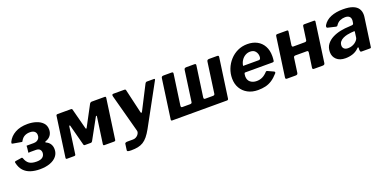

<svg xmlns="http://www.w3.org/2000/svg" viewBox="-11 -1313 4511 2250"><g transform="rotate(-20 2244.5 -188.0)"><path d="M274.2 7.9Q210.9 7.9 159.4 -8.5Q107.8 -24.8 73.4 -62.2Q38.9 -99.7 25.6 -162.2Q21.3 -177.9 38.5 -180.5L113.8 -192Q125.3 -192.6 128.3 -180.2Q144.3 -133.2 175.9 -111.6Q207.5 -90 267.3 -90Q318.1 -90 342.7 -110.7Q367.3 -131.3 367.3 -166.3Q366.6 -191.2 351.2 -206.5Q335.7 -221.9 302.7 -221.9H235.9Q224.8 -222.6 218 -220.6Q211.3 -218.6 210.3 -221.9L217.1 -280.7Q218.5 -292.1 217.7 -298.9Q217 -305.7 220.2 -305.7H307Q331.1 -305.7 348.4 -314.6Q365.7 -323.6 375.5 -340Q385.3 -356.4 384.6 -378.9Q384.6 -406.8 365.2 -423.7Q345.9 -440.6 307.1 -440.6Q270.8 -440.6 242.4 -426.1Q214 -411.7 194.1 -377.4Q189.5 -362.3 179.5 -365.8L71.6 -384.7Q61.7 -386.7 62 -394.5Q62.2 -402.4 65.9 -409.9Q94.8 -470.3 158.4 -505.8Q222.1 -541.3 314.8 -541.3Q370.3 -541.3 419.5 -525.9Q468.7 -510.6 500 -478.5Q531.4 -446.4 532.1 -396.6Q532.8 -353.6 510.9 -322.8Q489.1 -292 448.4 -278.4Q440.2 -276.1 438.7 -271.7Q437.1 -267.3 444.9 -263.1Q477.7 -248.3 495.1 -221.4Q512.5 -194.4 513.2 -156.9Q514 -106.1 484.4 -69.1Q454.8 -32.1 400.6 -12.1Q346.5 7.9 274.2 7.9Z M611.2 0Q595.9 0 598.4 -17.4L668.2 -514.7Q669.5 -530 687.3 -530H852.3Q867.8 -530 870.1 -517.3L936.7 -262Q938.7 -254.6 943.3 -254.3Q947.9 -253.9 951.9 -262L1084.5 -510.7Q1088.6 -519.4 1096.2 -524.7Q1103.8 -530 1112.7 -530H1274.7Q1290.3 -530 1287.6 -512.6L1217.7 -15.3Q1216.7 0 1198.6 0H1077.3Q1062 0 1064.4 -17.4L1111.2 -348.8Q1112.2 -355.7 1107 -355.4Q1101.9 -355.2 1097.8 -348.1L956.9 -91.5Q949.8 -79.2 937.6 -79.2H863.3Q850.6 -79.2 847.6 -91.8L780 -348.5Q779 -357.1 773.5 -356Q768.1 -354.9 766.3 -347.8L719.6 -15.3Q718.6 0 700.5 0Z M1353.4 165Q1325.4 165 1313.4 160.9Q1301.4 156.9 1303.1 144.6L1313.7 67.6Q1314.7 61.3 1323.3 57Q1332 52.8 1348.5 52.8H1415.2Q1434.2 52.8 1450.3 44.7Q1466.4 36.7 1477.5 24.1Q1488.6 11.5 1493.4 -2.6Q1498.2 -16.7 1494.6 -28.9L1367.3 -502Q1360.3 -530 1382 -530H1519.3Q1534.7 -530 1537.2 -517.3L1606.7 -218.7Q1609.4 -206.8 1615 -207.4Q1620.5 -207.9 1627.3 -220.7L1775.5 -509.9Q1781 -521 1787.1 -525.5Q1793.1 -530 1800.7 -530H1887.4Q1905.7 -530 1894 -510.6L1617 -3.8Q1588.4 47.6 1561.2 80.6Q1534 113.6 1503.9 132Q1473.9 150.3 1437.4 157.6Q1401 165 1353.4 165Z M2675.6 -530Q2688.3 -530 2692.5 -525.1Q2696.6 -520.3 2694.9 -509.3L2625.7 -19.3Q2623.3 0 2607.2 0H1923.3Q1907.9 0 1910.4 -17.1L1978.8 -505.9Q1980.5 -519.6 1987.6 -524.8Q1994.8 -530 2008.9 -530H2107.1Q2119.8 -530 2124 -525.1Q2128.1 -520.3 2126.4 -509.3L2072.9 -131.9Q2071.2 -121.5 2074.4 -114.2Q2077.5 -107 2087.9 -107H2182.2Q2193.6 -106.3 2201.2 -110.5Q2208.9 -114.7 2209.9 -125.1L2263 -505.9Q2264.8 -519.6 2271.9 -524.8Q2279 -530 2293.1 -530H2391.4Q2404.1 -530 2408.2 -525.1Q2412.4 -520.3 2410.6 -509.3L2357.2 -131.9Q2355.5 -121.2 2358.6 -114.1Q2361.8 -107 2372.2 -107H2466.4Q2477.9 -106.3 2485.5 -110.5Q2493.1 -114.7 2494.1 -125.1L2547.3 -505.9Q2549 -519.6 2556.1 -524.8Q2563.3 -530 2577.4 -530Z M2992.1 10Q2920.3 10 2866 -19.3Q2811.7 -48.6 2781.3 -100.6Q2750.8 -152.6 2750.8 -221.7Q2750.8 -283.7 2773.2 -340.4Q2795.6 -397.1 2836.4 -442.3Q2877.2 -487.6 2932.7 -513.8Q2988.1 -540 3054.7 -540Q3123.9 -540 3175.3 -512.3Q3226.8 -484.6 3255.3 -432.7Q3283.8 -380.9 3283.8 -307.5Q3283.8 -294.2 3282.8 -280.1Q3281.8 -265.9 3279.8 -251.3Q3278.8 -242.9 3273.8 -239.5Q3268.8 -236.2 3257.2 -236.2H2920.3Q2910.1 -236.2 2907.1 -223.3Q2904.1 -210.5 2904.1 -193Q2904.1 -145.2 2935 -120.1Q2965.9 -95 3014.1 -95Q3052.3 -95 3085 -110.6Q3117.8 -126.2 3149.6 -160.8Q3155.1 -166.2 3160.4 -165.7Q3165.8 -165.2 3172.7 -161.8L3239.4 -131.1Q3259.3 -122.4 3245.6 -105.1Q3206.2 -60.6 3167.8 -35.5Q3129.4 -10.4 3086.8 -0.2Q3044.1 10 2992.1 10ZM3118.8 -316.4Q3129 -316.4 3136 -324.7Q3142.9 -333.1 3142.9 -355.4Q3142.9 -390.9 3121.3 -418.3Q3099.8 -445.7 3056 -445.7Q3022.8 -445.7 2993.9 -428.7Q2965.1 -411.6 2946.3 -382.2Q2927.5 -352.8 2922.6 -316.4Z M3356.6 0Q3343.9 0 3340.1 -4.9Q3336.4 -9.7 3337.4 -20.7L3406.5 -510.7Q3408.9 -530 3425.1 -530H3547.5Q3562.9 -530 3560.5 -512.9L3538.1 -353.7Q3536.6 -343.3 3539.6 -336.1Q3542.6 -328.8 3553.1 -328.8L3692.7 -329.5Q3704.1 -328.8 3711.8 -333Q3719.4 -337.2 3720.4 -347.6L3743.3 -510.7Q3745.7 -530 3761.8 -530H3884.3Q3899.7 -530 3897.3 -512.9L3828.9 -24.1Q3827.1 -10.7 3820.2 -5.4Q3813.2 0 3798.8 0H3693.4Q3680.7 0 3676.9 -4.9Q3673.1 -9.7 3674.1 -20.7L3699.6 -197.6Q3701 -209 3698.2 -215.7Q3695.3 -222.5 3684.6 -222.5H3544.9Q3534.5 -223.2 3526.7 -219.2Q3519 -215.1 3517.2 -204.4L3492.1 -24.1Q3490.4 -10.7 3483.4 -5.4Q3476.4 0 3462 0Z M4246.7 -48.6Q4215.4 -17.9 4172.7 -3.9Q4129.9 10 4082.8 10Q4012.2 10 3972.8 -26.6Q3933.3 -63.1 3933.3 -120.1Q3933.3 -176.8 3962.5 -215.5Q3991.7 -254.2 4038.6 -278.2Q4085.4 -302.1 4140.7 -313Q4196 -324 4247.4 -325.1L4282.8 -327.7Q4301.8 -328.3 4304.5 -346.5L4307.8 -367.6Q4308.8 -372.1 4309 -376.4Q4309.1 -380.6 4309.1 -384.4Q4309.1 -413.9 4291.2 -429.1Q4273.3 -444.3 4239.7 -444.3Q4207.6 -444.3 4176.7 -431.3Q4145.7 -418.4 4122.5 -382.3Q4119.5 -377.2 4115.4 -375.8Q4111.3 -374.4 4101.1 -376.4L4004.3 -399.2Q3998 -401.2 3994.7 -408Q3991.3 -414.7 3998.6 -432.3Q4032.3 -487.6 4096.2 -513.8Q4160.1 -540 4248 -540Q4323.5 -540 4369.4 -522.1Q4415.3 -504.3 4436 -472.3Q4456.7 -440.3 4456.7 -397.4Q4456.7 -390.4 4456.2 -383.3Q4455.7 -376.1 4454.7 -368.1L4405.4 -17.6Q4403.7 -5.1 4401 -2.6Q4398.3 0 4386.9 0H4284.1Q4273.7 0 4270.7 -7.1Q4267.7 -14.3 4266.5 -25.7L4267.8 -51.8Q4266.4 -70.3 4246.7 -48.6ZM4289.6 -240.6Q4291.3 -249.3 4289.8 -251.6Q4288.4 -253.9 4280 -252.9L4244.1 -250.2Q4223.4 -248.6 4196.2 -242.9Q4169 -237.2 4143.9 -225.5Q4118.7 -213.7 4102.4 -193.9Q4086.1 -174 4086.1 -144.4Q4086.1 -120.6 4103 -105.7Q4119.9 -90.7 4151.3 -90.7Q4178.7 -90.7 4201.4 -99Q4224.1 -107.3 4240.2 -119.3Q4256.5 -131.6 4267.9 -146.5Q4279.3 -161.4 4280.8 -175.6Z"/></g></svg>

Font: Libre Franklin Thin
Style: Italic
Weight: 100
Italic angle: -8°
Designer: Pablo Impallari, Rodrigo Fuenzalida, Nhung Nguyen
Foundry: Impallari Type
Version: Version 3.000